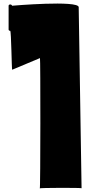

<svg xmlns="http://www.w3.org/2000/svg" viewBox="-20 -950 519 1071"><path d="M419 -910C419 -950 47 -918 47 -918C47 -922 42 -925 37 -925C32 -925 28 -922 28 -918V-785C28 -781 32 -778 37 -778C43 -778 45 -558 48 -561L203 -626C206 -629 206 105 202 101C198 97 438 97 435 100Z"/></svg>

Font: PlasticEraser
Style: Regular
Weight: 400
Foundry: Cannot Into Space Fonts
Version: Version 0.43